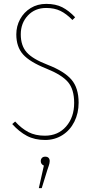

<svg xmlns="http://www.w3.org/2000/svg" viewBox="-20 -711 480 989"><path d="M367 -622 353 -608Q322 -640 291 -655Q260 -670 218 -670Q160 -670 123.5 -631Q87 -592 87 -534Q87 -476 117.5 -441.5Q148 -407 226 -377Q311 -344 348 -301Q385 -258 385 -182Q385 -128 363 -84Q341 -40 301.5 -15Q262 10 212 10Q159 10 119 -11Q79 -32 43 -72L58 -85Q91 -49 126.5 -30.5Q162 -12 211 -12Q279 -12 320.5 -59.5Q362 -107 362 -181Q362 -251 330 -288.5Q298 -326 218 -358Q133 -392 98.5 -431Q64 -470 64 -534Q64 -576 83.5 -612Q103 -648 138 -669.5Q173 -691 218 -691Q267 -691 301 -673.5Q335 -656 367 -622ZM236 119Q236 129 231 143.5Q226 158 224 164L195 258H180L206 142Q190 135 190 119Q190 109 196 102.5Q202 96 213 96Q224 96 230 102Q236 108 236 119Z"/></svg>

Font: Fira Sans Extra Condensed Thin
Style: Regular
Weight: 250
Width: 1
Designer: Carrois Corporate & Edenspiekermann AG
Foundry: Carrois Corporate GbR & Edenspiekermann AG
Version: Version 4.203